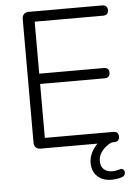

<svg xmlns="http://www.w3.org/2000/svg" viewBox="-60 -750 695 986"><g transform="rotate(-5 288.0 -257.0)"><path d="M126 0Q110 0 101 -9Q92 -18 92 -35V-670Q92 -687 101 -696Q110 -705 126 -705H504Q518 -705 525 -698Q532 -691 532 -679Q532 -665 525 -658.5Q518 -652 504 -652H152V-384H484Q498 -384 505 -377.5Q512 -371 512 -358Q512 -345 505 -338Q498 -331 484 -331H152V-53H504Q518 -53 525 -46.5Q532 -40 532 -27Q532 -14 525 -7Q518 0 504 0ZM474 191Q430 191 402.5 165.5Q375 140 375 96Q375 57 399.5 22.5Q424 -12 467 -34L492 0Q477 6 461 19Q445 32 434 50Q423 68 423 90Q423 120 440 134Q457 148 482 148Q492 148 501 146.5Q510 145 519 142Q531 138 537.5 142.5Q544 147 545.5 155Q547 163 543.5 170.5Q540 178 531 182Q516 187 502 189Q488 191 474 191Z"/></g></svg>

Font: Nunito ExtraLight Light
Style: Regular
Weight: 300
Version: Version 3.602